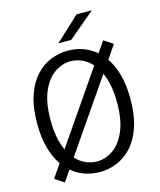

<svg xmlns="http://www.w3.org/2000/svg" viewBox="-131 -986 912 1096"><g transform="rotate(-15 325.0 -438.0)"><path d="M60.5 -19.5 114 -97Q84 -140.5 66.2 -202.8Q48.5 -265 48.5 -348Q48.5 -443.5 71.2 -511.2Q94 -579 133.2 -622.2Q172.5 -665.5 222 -685.8Q271.5 -706 324.5 -706Q369.5 -706 412.2 -691.5Q455 -677 491 -646L535.5 -711L589.5 -675L535.5 -596Q565 -553 582.2 -491.5Q599.5 -430 599.5 -348Q599.5 -252.5 576.8 -184.2Q554 -116 514.8 -72.8Q475.5 -29.5 426.2 -9.2Q377 11 324.5 11Q279.5 11 237 -3.2Q194.5 -17.5 159 -48L114.5 17ZM127.5 -348Q127.5 -291 136.5 -245.8Q145.5 -200.5 161.5 -166.5L449.5 -585.5Q422.5 -615 390.2 -629.2Q358 -643.5 324.5 -643.5Q275 -643.5 230 -613Q185 -582.5 156.2 -517.2Q127.5 -452 127.5 -348ZM324.5 -51.5Q373 -51.5 418 -82Q463 -112.5 491.8 -178Q520.5 -243.5 520.5 -348Q520.5 -404 511.8 -448.2Q503 -492.5 487.5 -526L200 -108Q227 -79 259 -65.2Q291 -51.5 324.5 -51.5ZM360 -760H284L427 -893H517.5Z"/></g></svg>

Font: Trispace Light
Style: Regular
Weight: 300
Designer: Tyler Finck
Foundry: Etcetera Type Company
Version: Version 1.210; ttfautohint (v1.8.3)